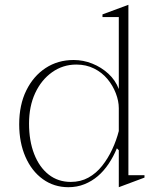

<svg xmlns="http://www.w3.org/2000/svg" viewBox="-20 -765 668 800"><path d="M515 -745V-35H582V-25L475 15V-139L467 -147Q453 -113 433 -83Q413 -53 388 -31.5Q363 -10 332 2.5Q301 15 265 15Q205 15 158.5 -18.5Q112 -52 86 -111.5Q60 -171 60 -247Q60 -328 89.5 -388Q119 -448 170 -481.5Q221 -515 287 -515Q327 -515 364.5 -500Q402 -485 431.5 -458Q461 -431 475 -394V-694H407V-705ZM298 -496Q242 -496 197 -464Q152 -432 126.5 -377Q101 -322 101 -250Q101 -178 122.5 -123Q144 -68 183 -37.5Q222 -7 275 -7Q316 -7 348.5 -25Q381 -43 405.5 -74Q430 -105 447.5 -142.5Q465 -180 475 -219V-314Q475 -344 462.5 -376.5Q450 -409 427.5 -436Q405 -463 372 -479.5Q339 -496 298 -496Z"/></svg>

Font: Kalnia Thin ExtraLight
Style: Regular
Weight: 250
Version: Version 1.105